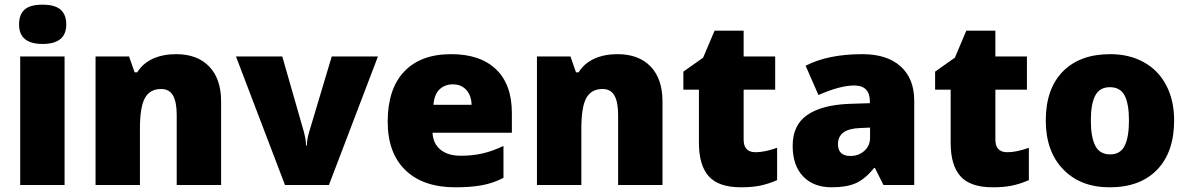

<svg xmlns="http://www.w3.org/2000/svg" viewBox="-20 -796 5114 826"><path d="M257.8 0H66.9V-553.2H257.8ZM62 -690.9Q62 -733.9 85.9 -754.9Q109.9 -775.9 163.1 -775.9Q216.3 -775.9 240.7 -754.4Q265.1 -732.9 265.1 -690.9Q265.1 -606.9 163.1 -606.9Q62 -606.9 62 -690.9Z M740.2 0V-301.8Q740.2 -356.9 724.4 -385Q708.5 -413.1 673.3 -413.1Q625 -413.1 603.5 -374.5Q582 -335.9 582 -242.2V0H391.1V-553.2H535.2L559.1 -484.9H570.3Q594.7 -523.9 637.9 -543.5Q681.2 -563 737.3 -563Q829.1 -563 880.1 -509.8Q931.2 -456.5 931.2 -359.9V0Z M1206.1 0 995.1 -553.2H1194.3L1288.1 -226.1Q1288.6 -223.6 1290 -217.8Q1291.5 -211.9 1293 -203.9Q1294.4 -195.8 1295.7 -186.8Q1296.9 -177.7 1296.9 -169.9H1300.3Q1300.3 -195.3 1309.1 -225.1L1407.2 -553.2H1606L1395 0Z M1939 9.8Q1800.8 9.8 1724.4 -63.7Q1647.9 -137.2 1647.9 -272.9Q1647.9 -413.1 1718.8 -488Q1789.6 -563 1920.9 -563Q2045.9 -563 2114 -497.8Q2182.1 -432.6 2182.1 -310.1V-225.1H1840.8Q1842.8 -178.7 1874.8 -152.3Q1906.7 -126 1961.9 -126Q2012.2 -126 2054.4 -135.5Q2096.7 -145 2146 -168V-30.8Q2101.1 -7.8 2053.2 1Q2005.4 9.8 1939 9.8ZM1927.7 -433.1Q1894 -433.1 1871.3 -411.9Q1848.6 -390.6 1844.7 -345.2H2008.8Q2007.8 -385.3 1986.1 -409.2Q1964.4 -433.1 1927.7 -433.1Z M2639.2 0V-301.8Q2639.2 -356.9 2623.3 -385Q2607.4 -413.1 2572.3 -413.1Q2523.9 -413.1 2502.4 -374.5Q2481 -335.9 2481 -242.2V0H2290V-553.2H2434.1L2458 -484.9H2469.2Q2493.7 -523.9 2536.9 -543.5Q2580.1 -563 2636.2 -563Q2728 -563 2779.1 -509.8Q2830.1 -456.5 2830.1 -359.9V0Z M3231 -141.1Q3269.5 -141.1 3323.2 -160.2V-21Q3284.7 -4.4 3249.8 2.7Q3214.8 9.8 3168 9.8Q3071.8 9.8 3029.3 -37.4Q2986.8 -84.5 2986.8 -182.1V-410.2H2919.9V-487.8L3004.9 -547.9L3054.2 -664.1H3179.2V-553.2H3314.9V-410.2H3179.2V-194.8Q3179.2 -141.1 3231 -141.1Z M3780.8 0 3744.1 -73.2H3740.2Q3701.7 -25.4 3661.6 -7.8Q3621.6 9.8 3558.1 9.8Q3480 9.8 3435.1 -37.1Q3390.1 -84 3390.1 -168.9Q3390.1 -257.3 3451.7 -300.5Q3513.2 -343.8 3629.9 -349.1L3722.2 -352.1V-359.9Q3722.2 -428.2 3654.8 -428.2Q3594.2 -428.2 3501 -387.2L3445.8 -513.2Q3542.5 -563 3689.9 -563Q3796.4 -563 3854.7 -510.3Q3913.1 -457.5 3913.1 -362.8V0ZM3639.2 -125Q3673.8 -125 3698.5 -147Q3723.1 -168.9 3723.1 -204.1V-247.1L3679.2 -245.1Q3585 -241.7 3585 -175.8Q3585 -125 3639.2 -125Z M4314 -141.1Q4352.5 -141.1 4406.2 -160.2V-21Q4367.7 -4.4 4332.8 2.7Q4297.9 9.8 4251 9.8Q4154.8 9.8 4112.3 -37.4Q4069.8 -84.5 4069.8 -182.1V-410.2H4002.9V-487.8L4087.9 -547.9L4137.2 -664.1H4262.2V-553.2H4397.9V-410.2H4262.2V-194.8Q4262.2 -141.1 4314 -141.1Z M5031.2 -277.8Q5031.2 -142.1 4958.3 -66.2Q4885.3 9.8 4753.9 9.8Q4627.9 9.8 4553.5 -67.9Q4479 -145.5 4479 -277.8Q4479 -413.1 4552 -488Q4625 -563 4756.8 -563Q4838.4 -563 4900.9 -528.3Q4963.4 -493.7 4997.3 -429Q5031.2 -364.3 5031.2 -277.8ZM4672.9 -277.8Q4672.9 -206.5 4691.9 -169.2Q4710.9 -131.8 4755.9 -131.8Q4800.3 -131.8 4818.6 -169.2Q4836.9 -206.5 4836.9 -277.8Q4836.9 -348.6 4818.4 -384.8Q4799.8 -420.9 4754.9 -420.9Q4710.9 -420.9 4691.9 -385Q4672.9 -349.1 4672.9 -277.8Z"/></svg>

Font: OpenSansExtrabold
Style: Regular
Weight: 800
Foundry: Ascender Corporation
Version: Version 1.10